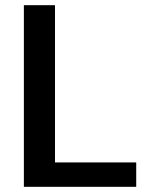

<svg xmlns="http://www.w3.org/2000/svg" viewBox="-20 -720 592 740"><path d="M72 0V-700H192V-94H505V0Z"/></svg>

Font: DM Sans 12pt SemiBold
Style: Regular
Weight: 600
Version: Version 4.004;gftools[0.9.30]